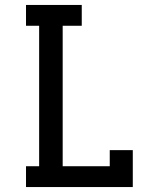

<svg xmlns="http://www.w3.org/2000/svg" viewBox="-20 -755 640 775"><path d="M85 0V-84H138V-651H85V-735H310V-651H233V-84H423V-149H516V0Z"/></svg>

Font: Iosevka Slab Medium Extended
Style: Regular
Weight: 500
Width: 7
Monospace: yes
Designer: Belleve Invis
Foundry: Belleve Invis
Version: Version 11.1.1; ttfautohint (v1.8.3)